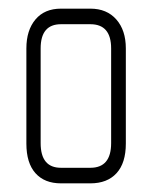

<svg xmlns="http://www.w3.org/2000/svg" viewBox="-20 -424 353 444"><path d="M189 0H121Q83 0 62 -23.5Q41 -47 41 -92V-312Q41 -354 62 -379Q83 -404 121 -404H189Q227 -404 249 -379Q271 -354 271 -312V-92Q271 -47 249.5 -23.5Q228 0 189 0ZM237 -312Q237 -368 189 -368H121Q74 -368 74 -312V-93Q74 -36 121 -36H189Q237 -36 237 -93Z"/></svg>

Font: Chathura
Style: Regular
Weight: 300
Designer: Appaji Ambarisha Darbha
Foundry: Aditya Fonts
Version: Version 1.00 2015